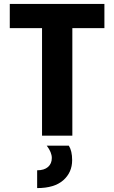

<svg xmlns="http://www.w3.org/2000/svg" viewBox="-20 -694 584 982"><path d="M349 125Q349 188 303.5 228Q258 268 170 268V177Q206 177 225.5 160Q245 143 245 114Q245 85 219 51H332Q349 78 349 125ZM514 -550H350V0H195V-550H30V-674H514Z"/></svg>

Font: Hind Mysuru
Style: Bold
Weight: 700
Designer: Manushi Parikh, Hitesh Malaviya
Foundry: Indian Type Foundry
Version: Version 0.703;PS 1.0;hotconv 1.0.86;makeotf.lib2.5.63406